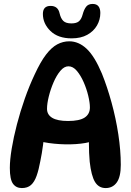

<svg xmlns="http://www.w3.org/2000/svg" viewBox="-20 -949 664 976"><path d="M91 7Q62 7 46 -15Q30 -37 30 -95Q30 -136 39.5 -193.5Q49 -251 66 -316.5Q83 -382 106 -447.5Q129 -513 156 -570Q186 -635 214 -671.5Q242 -708 271 -723.5Q300 -739 332 -739Q380 -739 420.5 -701Q461 -663 498 -575Q525 -508 547 -428Q569 -348 581.5 -266Q594 -184 594 -111Q594 -50 573.5 -21.5Q553 7 517 7Q482 7 463 -24Q444 -55 436 -127Q432 -171 432 -218.5Q432 -266 436 -309L453 -232Q418 -220 365.5 -216.5Q313 -213 256.5 -218.5Q200 -224 151 -239L204 -307Q205 -259 199 -213.5Q193 -168 185 -130Q177 -86 166 -55Q155 -24 137.5 -8.5Q120 7 91 7ZM326 -334Q384 -334 410.5 -351.5Q437 -369 437 -403Q437 -427 428.5 -462.5Q420 -498 405 -532Q390 -566 370.5 -589Q351 -612 328 -612Q306 -612 286.5 -588.5Q267 -565 252 -530Q237 -495 228 -458.5Q219 -422 219 -396Q219 -366 245.5 -350Q272 -334 326 -334ZM344 -754Q275 -754 236.5 -791.5Q198 -829 198 -878Q198 -919 237 -919Q275 -919 283 -881Q289 -855 302 -842.5Q315 -830 343 -830Q369 -830 381.5 -841Q394 -852 400 -875Q407 -901 418 -915Q429 -929 451 -929Q471 -929 480.5 -917Q490 -905 490 -883Q490 -849 473 -819.5Q456 -790 423.5 -772Q391 -754 344 -754Z"/></svg>

Font: DynaPuff
Style: Regular
Weight: 400
Designer: Toshi Omagari, Jennifer Daniel
Foundry: Google Fonts
Version: Version 2.000